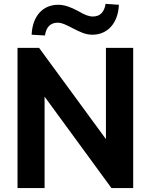

<svg xmlns="http://www.w3.org/2000/svg" viewBox="-20 -964 772 984"><path d="M208.5 0V-468.8L551.3 0H662.6V-718.8H522.9V-251L180.2 -718.8H69.8V0ZM210.4 -782.2C216.3 -824.2 237.8 -847.7 275.9 -847.7C297.4 -847.7 315.9 -837.9 347.7 -821.8C390.1 -799.8 418 -786.1 453.6 -786.1C530.3 -786.1 585 -843.8 589.4 -939.5L521 -944.3C514.6 -902.3 493.7 -879.4 455.6 -879.4C435.5 -879.4 414.1 -887.7 380.9 -907.2C341.3 -928.2 311 -939.5 277.8 -939.5C201.2 -939.5 146.5 -883.8 142.1 -786.1Z"/></svg>

Font: Winston
Style: Bold
Weight: 700
Designer: Vernon Adams, Kim Jin-seong, David Berlow, Cristiano Sobral
Foundry: The Winston Project Authors
Version: Version 3.004